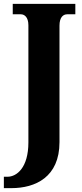

<svg xmlns="http://www.w3.org/2000/svg" viewBox="-40 -734 425 994"><path d="M-20 240H19C143 240 268 183 268 2V-601C268 -646 288 -660 308 -660H350V-714H26V-660H68C86 -660 107 -646 107 -603V3C107 135 46 181 -1 181H-20Z"/></svg>

Font: Noto Serif Condensed ExtraBold
Style: Regular
Weight: 800
Width: 3
Designer: Monotype Design Team
Foundry: Monotype Imaging Inc.
Version: Version 2.013